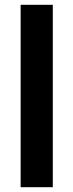

<svg xmlns="http://www.w3.org/2000/svg" viewBox="-20 -780 306 800"><path d="M200 0H66V-760H200Z"/></svg>

Font: Noto Sans Gujarati Condensed
Style: Bold
Weight: 700
Width: 3
Designer: Jelle Bosma - Monotype Design Team, Universal Thirst
Foundry: Monotype Imaging Inc.
Version: Version 2.106; ttfautohint (v1.8.4.7-5d5b)